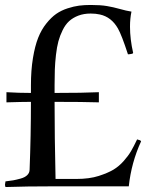

<svg xmlns="http://www.w3.org/2000/svg" viewBox="-51 -754 591 777"><path d="M169.9 -409.2V-377.9Q285.2 -377.9 349.1 -380.9V-339.8Q285.2 -341.8 169.9 -341.8V-338.9Q169.9 -201.2 173.8 -29.8H257.3Q311 -29.8 348.6 -42Q386.2 -54.2 408.4 -67.6Q430.7 -81.1 449.5 -102.3Q468.3 -123.5 479.5 -142.8Q490.7 -162.1 503.9 -189.9Q505.9 -189 509 -188.2Q512.2 -187.5 513.9 -187Q515.6 -186.5 517.3 -185.3Q519 -184.1 520 -182.1Q480.5 -96.2 470.2 0H173.8Q53.2 0 -28.8 2.9Q-30.8 -2.9 -30.8 -6.8Q-30.8 -10.3 -28.8 -20Q-9.8 -22 2.2 -24.2Q14.2 -26.4 32 -31.2Q49.8 -36.1 59.1 -45.2Q68.4 -54.2 68.8 -66.9Q74.2 -206.5 74.2 -341.8Q40.5 -341.8 -24.9 -339.8V-380.9Q24.4 -377.9 74.2 -377.9V-409.2Q74.2 -469.7 82.3 -518.8Q90.3 -567.9 103.5 -601.1Q116.7 -634.3 136.5 -658.9Q156.2 -683.6 176.5 -697.8Q196.8 -711.9 222.4 -720.2Q248 -728.5 269.3 -731.2Q290.5 -733.9 315.9 -733.9Q356 -733.9 381.8 -729.5Q407.7 -725.1 433.6 -717.8Q459.5 -710.4 481 -707Q475.1 -678.7 475.1 -646Q475.1 -595.7 487.8 -540Q487.3 -537.6 483.6 -536.4Q480 -535.2 473.9 -534.7Q467.8 -534.2 466.8 -534.2Q441.4 -612.3 426.3 -638.7Q399.9 -685.1 353.5 -695.3Q336.9 -699.2 315.9 -699.2Q288.1 -699.2 265.9 -690.7Q243.7 -682.1 228.5 -668.2Q213.4 -654.3 202.4 -631.8Q191.4 -609.4 185.3 -586.7Q179.2 -564 175.5 -532Q171.9 -500 170.9 -472.7Q169.9 -445.3 169.9 -409.2Z"/></svg>

Font: Jacques Francois
Style: Regular
Weight: 400
Designer: Manvel Shmavonyan, Alexei Vanyashin
Foundry: Cyreal (www.cyreal.org)
Version: Version 1.003